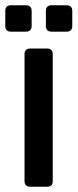

<svg xmlns="http://www.w3.org/2000/svg" viewBox="-20 -708 294 728"><path d="M159 0H94Q84 0 78.5 -5.5Q73 -11 73 -21V-503Q73 -513 78.5 -518.5Q84 -524 94 -524H159Q169 -524 174.5 -518.5Q180 -513 180 -503V-21Q180 -11 174.5 -5.5Q169 0 159 0ZM79 -588H21Q11 -588 5.5 -593.5Q0 -599 0 -609V-667Q0 -677 5.5 -682.5Q11 -688 21 -688H79Q89 -688 94.5 -682.5Q100 -677 100 -667V-609Q100 -599 94.5 -593.5Q89 -588 79 -588ZM233 -588H175Q165 -588 159.5 -593.5Q154 -599 154 -609V-667Q154 -677 159.5 -682.5Q165 -688 175 -688H233Q243 -688 248.5 -682.5Q254 -677 254 -667V-609Q254 -599 248.5 -593.5Q243 -588 233 -588Z"/></svg>

Font: Shippori Antique B1
Style: Regular
Weight: 400
Designer: FONTDASU
Foundry: FONTDASU / Google Inc. / but / Adobe
Version: Version 2.001